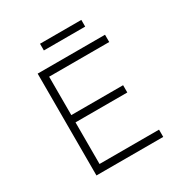

<svg xmlns="http://www.w3.org/2000/svg" viewBox="-192 -995 1092 1143"><g transform="rotate(-30 354.5 -423.5)"><path d="M142 0V-700H605V-650H192V-50H601V0ZM167 -336V-386H548V-336ZM243 -801V-847H527V-801Z"/></g></svg>

Font: Lexend Exa ExtraLight
Style: Regular
Weight: 250
Designer: Bonnie Shaver-Troup, Thomas Jockin
Foundry: Lexend
Version: Version 1.007